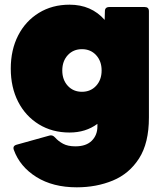

<svg xmlns="http://www.w3.org/2000/svg" viewBox="-20 -572 706 820"><path d="M308 228Q206 228 135.5 184Q65 140 39 68Q33 51 51 46L191 7Q204 3 215 15Q229 31 249.5 42Q270 53 302 53Q348 53 372 29Q396 5 396 -32V-43Q346 -6 277 -6Q203 -6 146 -41Q89 -76 57.5 -137.5Q26 -199 26 -279Q26 -359 57.5 -420.5Q89 -482 146 -517Q203 -552 277 -552Q370 -552 427 -487L428 -524Q428 -542 447 -542H598Q616 -542 616 -524V-70Q616 39 574 104.5Q532 170 462 199Q392 228 308 228ZM330 -180Q367 -180 390.5 -205.5Q414 -231 414 -271Q414 -311 390.5 -336.5Q367 -362 330 -362Q293 -362 269.5 -336.5Q246 -311 246 -271Q246 -231 269.5 -205.5Q293 -180 330 -180Z"/></svg>

Font: LINE Seed Sans App Heavy
Style: Regular
Weight: 900
Designer: LINE VX Design & Dalton Maag Ltd & Sandoll Inc
Foundry: Dalton Maag Ltd
Version: Version 1.003